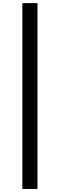

<svg xmlns="http://www.w3.org/2000/svg" viewBox="-20 -982 386 1236"><path d="M221.2 -961.9V234.4H124V-961.9Z"/></svg>

Font: Inter Medium
Style: Regular
Weight: 500
Designer: Rasmus Andersson
Foundry: rsms
Version: Version 4.001;git-9221beed3